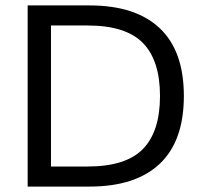

<svg xmlns="http://www.w3.org/2000/svg" viewBox="-20 -688 750 708"><path d="M658 -334Q658 -168 569 -84Q480 0 310 0H82V-668H310Q480 -668 569 -584Q658 -500 658 -334ZM570 -334Q570 -465 507 -529.5Q444 -594 303 -594H168V-74H303Q444 -74 507 -138.5Q570 -203 570 -334Z"/></svg>

Font: Gantari
Style: Regular
Weight: 400
Designer: Anugrah Pasau
Foundry: Lafontype
Version: Version 1.000; ttfautohint (v1.8.4)